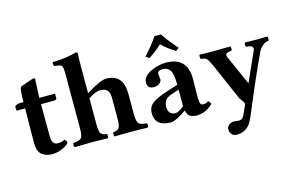

<svg xmlns="http://www.w3.org/2000/svg" viewBox="-110 -971 2260 1475"><g transform="rotate(-15 1020.0 -233.0)"><path d="M63 -434.1H90.8Q90.8 -535.2 102.1 -549.8Q105 -553.7 114 -557.6Q123 -561.5 136.2 -565.7Q149.4 -569.8 154.8 -572.3Q166.5 -577.1 188.2 -583.5Q210 -589.8 215.3 -589.8Q223.1 -589.8 223.1 -581.1Q220.2 -534.2 217.8 -467.8L216.8 -434.1H334Q341.8 -434.1 341.8 -428.2V-397Q341.8 -383.8 317.9 -383.8H216.8Q216.8 -327.6 217.3 -236.8Q217.8 -146 217.8 -127Q217.8 -91.8 230.5 -75.9Q243.2 -60.1 262.2 -60.1Q301.3 -60.1 318.8 -74.2Q336.9 -59.1 336.9 -45.9Q320.8 -23.9 281 -7.1Q241.2 9.8 201.2 9.8Q151.4 9.8 118.2 -18.1Q88.4 -43.9 87.9 -105Q87.9 -252.9 90.8 -383.8H25.9Q21 -383.8 21 -390.1V-418.9Q38.1 -434.1 63 -434.1Z M885.7 -127.9Q885.7 -66.9 900.4 -50.5Q915 -34.2 962.9 -32.2Q967.8 -28.3 967.8 -15.1Q967.8 -2 962.9 2Q877 0 820.8 0Q782.7 0 698.7 2Q693.8 -2 693.8 -14.9Q693.8 -27.8 698.7 -32.2Q731.9 -34.2 743.9 -51.5Q755.9 -68.8 755.9 -127.9V-294.9Q755.9 -370.1 681.2 -370.1Q648.4 -370.1 587.9 -331.5V-127Q587.9 -67.9 599.4 -51Q610.8 -34.2 645 -32.2Q649.9 -28.3 649.9 -15.1Q649.9 -2 645 2Q559.1 0 522.9 0Q464.8 0 380.9 2Q376 -2 376 -14.9Q376 -27.8 380.9 -32.2Q428.7 -34.2 443.4 -50.5Q458 -66.9 458 -127V-564.9Q458 -614.7 448 -625.5Q438 -636.2 390.1 -640.1Q382.3 -654.3 386.7 -671.9Q510.7 -676.8 574.7 -698.2Q590.8 -698.2 590.8 -685.1Q587.9 -647.9 587.9 -583V-371.6Q702.6 -443.8 752.9 -443.8Q885.7 -443.8 885.7 -284.2Z M1245.6 -663.1Q1279.8 -607.9 1350.6 -528.8L1325.7 -509.8Q1258.8 -549.8 1218.8 -592.8Q1181.6 -554.7 1112.8 -509.8L1087.4 -528.8Q1164.6 -616.7 1193.4 -663.1ZM1272 -48.3 1265.6 -47.9Q1238.8 -26.9 1202.1 -8.5Q1165.5 9.8 1145.5 9.8Q1020.5 9.8 1020.5 -95.2Q1020.5 -149.4 1063.5 -178.2Q1106.4 -207 1199.7 -235.8L1266.6 -256.8Q1266.6 -343.8 1246.6 -372.8Q1226.6 -401.9 1189.5 -401.9Q1150.4 -401.9 1147.5 -379.4Q1146.5 -372.1 1147.5 -363Q1148.4 -354 1150.1 -345.5Q1151.9 -336.9 1151.9 -332Q1151.9 -313.5 1133.8 -299.6Q1115.7 -285.6 1089.8 -285.6Q1062 -285.6 1050 -299.3Q1038.1 -313 1038.1 -336.4Q1038.1 -359.9 1056.6 -380.9Q1075.2 -401.9 1103.5 -415.3Q1131.8 -428.7 1163.8 -436.3Q1195.8 -443.8 1223.6 -443.8Q1394.5 -443.8 1394.5 -271L1392.6 -127Q1392.6 -88.9 1398.7 -74.5Q1404.8 -60.1 1420.4 -60.1Q1444.3 -60.1 1462.4 -74.2Q1480.5 -59.1 1480.5 -45.9Q1421.4 10.3 1349.6 9.8Q1281.7 10.3 1272 -48.3ZM1266.6 -217.8 1214.4 -201.2Q1189.5 -193.4 1173.6 -183.1Q1157.7 -172.9 1151.1 -159.9Q1144.5 -147 1142.6 -137Q1140.6 -127 1140.6 -109.9Q1140.6 -84 1154.5 -66.9Q1168.5 -49.8 1198.7 -49.8Q1221.7 -49.8 1266.6 -85.9Z M1724.6 168Q1704.6 203.1 1664.6 222.2Q1643.6 231.9 1607.4 231.9Q1583.5 231.9 1568.4 213.9Q1556.2 199.7 1556.6 173.8Q1556.6 156.7 1573 142.3Q1589.4 127.9 1616.2 127.9Q1622.1 127.9 1632.3 129.9Q1642.6 131.8 1651.4 131.8Q1670.9 131.8 1682.4 120.4Q1693.8 108.9 1704.6 83L1728.5 27.8Q1729.5 20 1730.5 17.1Q1731.4 14.2 1727.1 6.1Q1722.7 -2 1720 -5.4Q1717.3 -8.8 1710.4 -17.8Q1703.6 -26.9 1700.2 -32.2L1571.3 -328.1Q1550.3 -375 1537.8 -387Q1525.4 -398.9 1492.2 -401.9Q1488.3 -405.8 1488.3 -418.9Q1488.3 -432.1 1492.2 -436Q1532.2 -434.1 1603.5 -434.1Q1662.6 -434.1 1736.3 -436Q1740.2 -432.1 1740.2 -418.9Q1740.2 -405.8 1736.3 -401.9Q1694.3 -398.9 1690.4 -383.5Q1686.5 -368.2 1703.6 -337.9L1796.4 -128.9Q1797.9 -126.5 1797.9 -125Q1797.9 -126 1798.3 -127L1901.4 -357.9Q1908.2 -367.7 1905.8 -375.7Q1903.3 -383.8 1900.9 -388.4Q1898.4 -393.1 1888.9 -396Q1879.4 -398.9 1872.3 -399.9Q1865.2 -400.9 1853.5 -401.9Q1848.6 -405.8 1848.6 -418.9Q1848.6 -432.1 1853.5 -436Q1927.7 -434.1 1959.5 -434.1Q1980.5 -434.1 2030.3 -436Q2034.2 -432.1 2034.2 -418.9Q2034.2 -405.8 2030.3 -401.9Q2004.4 -399.9 1982.9 -381.3Q1961.4 -362.8 1949.2 -338.9Q1862.3 -154.8 1767.6 74.2Q1743.7 134.8 1724.6 168Z"/></g></svg>

Font: Linux Libertine
Style: Bold
Weight: 700
Designer: Philipp H. Poll
Foundry: Philipp H. Poll
Version: Version 5.0.3